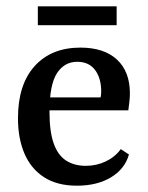

<svg xmlns="http://www.w3.org/2000/svg" viewBox="-20 -579 470 609"><path d="M37 -204Q37 -311 90 -369.5Q143 -428 235 -428Q310 -428 351 -390Q392 -352 392 -283Q392 -272 390.5 -257Q389 -242 387 -229H105V-270H299Q300 -275 300.5 -279Q301 -283 301 -289Q301 -331 281.5 -357Q262 -383 225 -383Q184 -383 160.5 -346.5Q137 -310 137 -224Q137 -161 150.5 -123.5Q164 -86 190 -69.5Q216 -53 252 -53Q286 -53 315.5 -67Q345 -81 363 -106L389 -89Q376 -43 332 -16.5Q288 10 224 10Q161 10 119.5 -17Q78 -44 57.5 -92Q37 -140 37 -204ZM100 -559H350V-499H100Z"/></svg>

Font: Rasa Medium
Style: Regular
Weight: 500
Designer: Anna Giedrys (Yrsa+Rasa design), David Brezina (Yrsa art-direction, Rasa art-direction, design)
Foundry: Rosetta Type Foundry
Version: Version 2.004